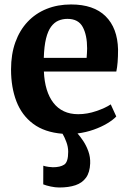

<svg xmlns="http://www.w3.org/2000/svg" viewBox="-20 -590 581 861"><path d="M245.8 250.8Q228 250.8 207.5 246.4Q187 242.1 173.9 236.7L174.2 153.1Q184.7 156.6 197.8 158.3Q210.8 160 217.2 160Q250 160 267.9 148.3Q285.8 136.7 285.8 90.8Q285.8 68.6 277.4 46.3Q269 23.9 260.5 9.8Q180 3.4 128.9 -34.7Q77.8 -72.8 53.6 -135.5Q29.5 -198.2 29.5 -278.5Q29.5 -346.7 48.9 -400.7Q68.4 -454.7 104 -492.4Q139.6 -530.2 189.1 -550.1Q238.6 -570 298.7 -570Q400.1 -570 453.6 -517.1Q507 -464.2 509.4 -368.3Q509.4 -335.8 507.5 -311.7Q505.6 -287.6 501.6 -269.3H176.8Q178.7 -224.7 189.4 -189.3Q200.2 -153.8 219.5 -128.9Q238.7 -104 266.5 -91Q294.2 -77.9 330.6 -77.9Q371.4 -77.9 412.7 -92.2Q453.9 -106.4 476.6 -122L501.4 -67.7Q487.8 -52.9 461.3 -36.9Q434.7 -20.8 400.2 -8.6Q365.8 3.6 327.6 8.4Q339.3 21.3 353.1 41.9Q366.9 62.6 376.2 88.4Q385.5 114.2 384.4 142.8Q382.9 183 365.8 206.7Q348.7 230.4 318.3 240.6Q288 250.8 245.8 250.8ZM176.4 -330.6H368.4Q369.2 -340.5 369.9 -351.6Q370.7 -362.7 370.7 -372.8Q370.7 -432.5 351 -468.9Q331.4 -505.4 282.4 -505.4Q260.5 -505.4 241.9 -497.4Q223.3 -489.5 209 -470.2Q194.8 -451 186.4 -417Q178 -383 176.4 -330.6Z"/></svg>

Font: Merriweather Light
Style: Regular
Weight: 300
Designer: Eben Sorkin
Foundry: Eben Sorkin
Version: Version 2.100